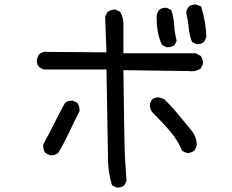

<svg xmlns="http://www.w3.org/2000/svg" viewBox="-20 -791 1040 862"><path d="M509 51H503L483 41Q466 -12 465 -72Q464 -132 458 -479H182Q145 -484 145 -520Q145 -525 154 -546Q168 -559 187 -559L197 -558L458 -556L452 -717L462 -736Q476 -748 494 -748H499L519 -738Q534 -715 534 -684V-552H859L881 -540Q891 -526 891 -509V-503L881 -483Q862 -471 840 -471L828 -472L534 -476Q538 -140 541 -85.5Q544 -31 548 21L538 41Q526 51 509 51ZM209 -94H203L184 -104Q174 -118 174 -136V-142Q199 -188 222.5 -235Q246 -282 272 -329Q284 -339 302 -339H308L327 -329Q337 -315 337 -298V-292Q313 -245 291 -198Q269 -151 242 -105Q229 -94 209 -94ZM824 -104Q809 -105 797 -116Q779 -159 747.5 -197Q716 -235 663 -288Q653 -302 653 -319V-325L663 -345Q675 -354 692 -354Q697 -354 718 -345Q752 -312 782.5 -274.5Q813 -237 838 -207Q863 -177 863 -142V-136L854 -116Q840 -105 824 -104ZM734 -579H728L708 -589Q683 -636 683 -719Q688 -756 723 -756H729L749 -746Q760 -713 762 -678Q764 -643 773 -608L764 -589Q751 -579 734 -579ZM867 -593H861L842 -603Q830 -635 827 -668Q824 -701 816 -734Q821 -771 857 -771Q862 -771 883 -762Q906 -686 906 -623L896 -603Q885 -593 867 -593Z"/></svg>

Font: Xiaolai Mono SC
Style: Regular
Weight: 400
Monospace: yes
Designer: LXGW / Nozomi Seto
Version: Version 3.113;September 30, 2024